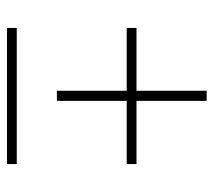

<svg xmlns="http://www.w3.org/2000/svg" viewBox="-51 -561 612 550"><g transform="rotate(90 255.0 -286.0)"><path d="M240 -143H269V-343H450V-371H269V-572H240V-371H60V-343H240ZM60 0H450V-28H60Z"/></g></svg>

Font: Noto Serif SemiCondensed Thin
Style: Regular
Weight: 100
Width: 4
Designer: Monotype Design Team
Foundry: Monotype Imaging Inc.
Version: Version 2.015